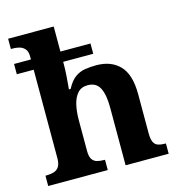

<svg xmlns="http://www.w3.org/2000/svg" viewBox="-111 -858 890 956"><g transform="rotate(-15 333.5 -380.0)"><path d="M20 0V-53H22Q45 -53 62.5 -58Q80 -63 90 -78Q100 -93 100 -122V-578H13V-631H100V-646Q100 -673 88 -686Q76 -699 59.5 -703Q43 -707 29 -707H17V-760H252V-631H407V-578H252V-565Q252 -539 250 -509.5Q248 -480 246 -459Q244 -438 244 -438H253Q273 -476 296.5 -493Q320 -510 347.5 -514.5Q375 -519 406 -519Q483 -519 527 -473Q571 -427 571 -326V-124Q571 -94 578.5 -78.5Q586 -63 601 -58Q616 -53 638 -53H641V0H419V-299Q419 -364 401 -399Q383 -434 339 -434Q306 -434 287 -412.5Q268 -391 260 -355.5Q252 -320 252 -279V-118Q252 -90 261 -76Q270 -62 286 -57.5Q302 -53 324 -53H327V0Z"/></g></svg>

Font: Noto Serif Tamil
Style: Bold
Weight: 700
Designer: Indian Type Foundry, Tom Grace, and the Monotype Design Team
Foundry: Monotype Imaging Inc.
Version: Version 2.003